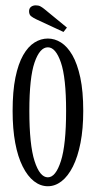

<svg xmlns="http://www.w3.org/2000/svg" viewBox="-20 -668 352 700"><path d="M154.5 11Q127.5 11 104 -7.2Q80.5 -25.5 62.8 -60.8Q45 -96 35.5 -147Q26 -198 26 -263.5Q26 -335 36.2 -385.2Q46.5 -435.5 64.5 -467Q82.5 -498.5 105.8 -513Q129 -527.5 154.5 -527.5Q179.5 -527.5 202.5 -513Q225.5 -498.5 243.8 -467Q262 -435.5 272.8 -385.2Q283.5 -335 283.5 -263.5Q283.5 -198 273.5 -147Q263.5 -96 245.8 -60.8Q228 -25.5 204.5 -7.2Q181 11 154.5 11ZM154.5 -21.5Q183 -21.5 202 -80.8Q221 -140 221 -263.5Q221 -385 202 -440.2Q183 -495.5 154.5 -495.5Q125 -495.5 106 -440.2Q87 -385 87 -263.5Q87 -140 106 -80.8Q125 -21.5 154.5 -21.5ZM211.5 -551.5 112.5 -597.5Q100 -603.5 93 -609.2Q86 -615 86 -627Q86 -637.5 93 -643Q100 -648.5 110.5 -648.5Q120.5 -648.5 127 -645Q133.5 -641.5 140.5 -636L224 -567.5Z"/></svg>

Font: Imbue Light
Style: Regular
Weight: 300
Designer: Tyler Finck
Foundry: Etcetera Type Company
Version: Version 1.102